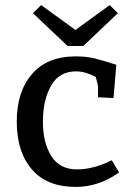

<svg xmlns="http://www.w3.org/2000/svg" viewBox="-20 -725 528 756"><path d="M46 -246Q46 -364 106 -433.5Q166 -503 278 -503Q318 -503 348.5 -496Q379 -489 438 -470L427 -339L366 -342V-380Q366 -391 357 -422Q315 -444 280 -444Q213 -444 181 -387.5Q149 -331 149 -246Q149 -163 182 -110.5Q215 -58 283 -58Q348 -58 420 -94L449 -46Q369 11 278 11Q165 11 105.5 -58Q46 -127 46 -246ZM277 -607 412 -705 444 -673 308 -544H246L110 -673L142 -705Z"/></svg>

Font: Andada Pro Medium
Style: Regular
Weight: 500
Designer: Carolina Giovagnoli
Foundry: Huerta Tipografica
Version: Version 3.005; ttfautohint (v1.8.4)